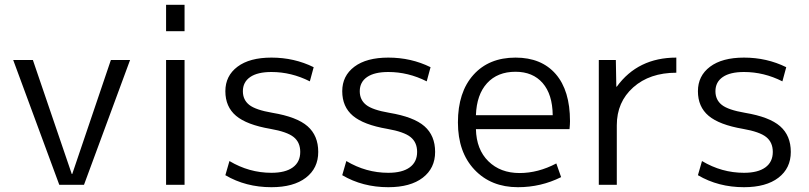

<svg xmlns="http://www.w3.org/2000/svg" viewBox="-20 -770 3370 800"><path d="M117 -520 279 -45H281L442 -520H522L330 0H227L35 -520Z M672 -640V-750H749V-640ZM672 0V-520H749V0Z M1111 -530Q1206 -530 1287 -490L1271 -431Q1194 -470 1111 -470Q1053 -470 1022.5 -449Q992 -428 992 -390Q992 -354 1018.5 -333Q1045 -312 1115 -300Q1217 -283 1261.5 -244Q1306 -205 1306 -137Q1306 -69 1254.5 -29.5Q1203 10 1111 10Q1004 10 919 -40L936 -99Q1018 -50 1111 -50Q1169 -50 1200 -72.5Q1231 -95 1231 -137Q1231 -177 1203.5 -199Q1176 -221 1107 -233Q1008 -250 963.5 -287.5Q919 -325 919 -390Q919 -454 969.5 -492Q1020 -530 1111 -530Z M1598 -530Q1693 -530 1774 -490L1758 -431Q1681 -470 1598 -470Q1540 -470 1509.5 -449Q1479 -428 1479 -390Q1479 -354 1505.5 -333Q1532 -312 1602 -300Q1704 -283 1748.5 -244Q1793 -205 1793 -137Q1793 -69 1741.5 -29.5Q1690 10 1598 10Q1491 10 1406 -40L1423 -99Q1505 -50 1598 -50Q1656 -50 1687 -72.5Q1718 -95 1718 -137Q1718 -177 1690.5 -199Q1663 -221 1594 -233Q1495 -250 1450.5 -287.5Q1406 -325 1406 -390Q1406 -454 1456.5 -492Q1507 -530 1598 -530Z M1963 -232Q1965 -147 2015 -98Q2065 -49 2145 -49Q2222 -49 2298 -89L2318 -32Q2234 10 2138 10Q2026 10 1957 -63Q1888 -136 1888 -260Q1888 -386 1952.5 -458Q2017 -530 2128 -530Q2236 -530 2295.5 -461.5Q2355 -393 2355 -265Q2355 -252 2353 -232ZM1963 -290H2283Q2282 -377 2241 -424Q2200 -471 2128 -471Q2053 -471 2009.5 -423.5Q1966 -376 1963 -290Z M2475 -520H2546L2548 -409H2550Q2638 -530 2798 -530V-467Q2687 -467 2618.5 -406Q2550 -345 2550 -248V0H2475Z M3080 -530Q3175 -530 3256 -490L3240 -431Q3163 -470 3080 -470Q3022 -470 2991.5 -449Q2961 -428 2961 -390Q2961 -354 2987.5 -333Q3014 -312 3084 -300Q3186 -283 3230.5 -244Q3275 -205 3275 -137Q3275 -69 3223.5 -29.5Q3172 10 3080 10Q2973 10 2888 -40L2905 -99Q2987 -50 3080 -50Q3138 -50 3169 -72.5Q3200 -95 3200 -137Q3200 -177 3172.5 -199Q3145 -221 3076 -233Q2977 -250 2932.5 -287.5Q2888 -325 2888 -390Q2888 -454 2938.5 -492Q2989 -530 3080 -530Z"/></svg>

Font: Mplus 1p
Style: Regular
Weight: 400
Version: Version 1.061